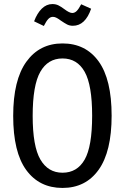

<svg xmlns="http://www.w3.org/2000/svg" viewBox="-20 -914 615 946"><path d="M530 -344Q530 -167 466 -77.5Q402 12 288 12Q174 12 109.5 -76Q45 -164 45 -343Q45 -520 110 -610Q175 -700 288 -700Q402 -700 466 -611.5Q530 -523 530 -344ZM141 -343Q141 -193 179 -128Q217 -63 288 -63Q360 -63 397 -127.5Q434 -192 434 -344Q434 -495 397 -560.5Q360 -626 288 -626Q216 -626 178.5 -560Q141 -494 141 -343ZM279 -813Q270 -820 260 -825.5Q250 -831 241 -831Q228 -831 218 -820.5Q208 -810 196 -786L148 -809Q163 -849 186 -871.5Q209 -894 238 -894Q255 -894 268 -887.5Q281 -881 297 -869Q322 -850 336 -850Q348 -850 358 -860Q368 -870 380 -893L429 -871Q400 -787 339 -787Q323 -787 310.5 -793.5Q298 -800 279 -813Z"/></svg>

Font: Fira Sans Extra Condensed
Style: Regular
Weight: 400
Width: 1
Designer: Carrois Corporate & Edenspiekermann AG
Foundry: Carrois Corporate GbR & Edenspiekermann AG
Version: Version 4.203